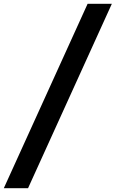

<svg xmlns="http://www.w3.org/2000/svg" viewBox="-53 -843 606 1006"><path d="M94 143H-33L406 -823H533Z"/></svg>

Font: Iosevka Extrabold
Style: Italic
Weight: 800
Italic angle: -9°
Monospace: yes
Designer: Belleve Invis
Foundry: Belleve Invis
Version: Version 32.5.0; ttfautohint (v1.8.4)